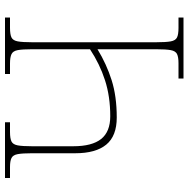

<svg xmlns="http://www.w3.org/2000/svg" viewBox="-13 -741 754 768"><g transform="rotate(90 364.0 -357.0)"><path d="M50 0V-20H91Q118 -20 130 -26Q142 -32 145.5 -51Q149 -70 149 -108V-605Q149 -644 145.5 -663Q142 -682 130 -688Q118 -694 91 -694H50V-714H294V-694H233Q208 -694 196 -688Q184 -682 180.5 -663Q177 -644 177 -605V-370Q236 -406 300.5 -426.5Q365 -447 450 -447Q524 -447 558.5 -405Q593 -363 593 -281V-108Q593 -70 596.5 -51Q600 -32 612 -26Q624 -20 648 -20H692V0H469V-20H508Q534 -20 546 -26Q558 -32 561.5 -51Q565 -70 565 -108V-273Q565 -348 536 -384.5Q507 -421 445 -421Q366 -421 301 -400Q236 -379 177 -340V-108Q177 -70 180.5 -51Q184 -32 196.5 -26Q209 -20 234 -20H276V0Z"/></g></svg>

Font: Noto Serif Thin
Style: Regular
Weight: 100
Designer: Monotype Design Team
Foundry: Monotype Imaging Inc.
Version: Version 2.015